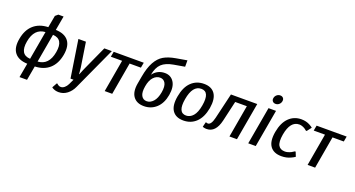

<svg xmlns="http://www.w3.org/2000/svg" viewBox="-53 -1453 4435 2401"><g transform="rotate(20 2164.0 -252.5)"><path d="M229 200 263 10Q146 6 93.5 -60.5Q41 -127 64 -250Q86 -374 161 -440Q236 -506 354 -510L383 -670L418 -700H488L454 -510Q572 -506 624 -440Q676 -374 654 -250Q631 -126 556.5 -60Q482 6 363 10L329 200ZM275 -60 342 -440Q196 -432 164 -250Q132 -68 275 -60ZM375 -60Q522 -68 554 -250Q586 -432 442 -440Z M752 210Q712 210 682 195Q668 189 658 180L694 115H704Q711 124 718 128Q733 140 755 140Q780 140 803.5 120.5Q827 101 842 70L875 0H835L758 -500H858L909 -170Q912 -157 914 -119L916 -90H920L932 -119Q935 -126 942 -144Q949 -162 953 -170L1103 -500H1203L942 70Q914 133 864 171.5Q814 210 752 210Z M1290 0 1365 -430H1215L1228 -500H1628L1615 -430H1465L1390 0Z M1645 -230 1662 -325Q1684 -451 1726 -526.5Q1768 -602 1828.5 -637.5Q1889 -673 1986 -690L2131 -715V-630L1986 -605Q1884 -587 1832.5 -538.5Q1781 -490 1763 -390Q1824 -470 1922 -470Q2001 -470 2042.5 -406.5Q2084 -343 2065 -230Q2045 -115 1977 -52.5Q1909 10 1813 10Q1717 10 1671 -52.5Q1625 -115 1645 -230ZM1965 -230Q1979 -312 1956 -353.5Q1933 -395 1884 -395Q1836 -395 1797.5 -353.5Q1759 -312 1745 -230Q1730 -145 1753.5 -102.5Q1777 -60 1825 -60Q1873 -60 1911.5 -102.5Q1950 -145 1965 -230Z M2169 -250Q2192 -379 2260 -444.5Q2328 -510 2429 -510Q2529 -510 2574.5 -444Q2620 -378 2599 -250Q2576 -122 2507.5 -56Q2439 10 2338 10Q2237 10 2191.5 -56Q2146 -122 2169 -250ZM2350 -60Q2402 -60 2442 -105.5Q2482 -151 2499 -250Q2532 -440 2417 -440Q2302 -440 2269 -250Q2236 -60 2350 -60Z M2648 10Q2627 10 2610 5Q2603 4 2595 0L2611 -65H2621L2627 -62Q2635 -60 2640 -60Q2684 -60 2708 -160L2788 -500H3138L3050 0H2950L3025 -430H2870L2808 -160Q2768 10 2648 10Z M3397.5 -597Q3378 -580 3352 -580Q3326 -580 3311.5 -597Q3297 -614 3302 -640Q3307 -666 3327 -683Q3347 -700 3373 -700Q3399 -700 3413 -683Q3427 -666 3422 -640Q3417 -614 3397.5 -597ZM3200 0 3288 -500H3388L3300 0Z M3643 10Q3539 10 3492.5 -55.5Q3446 -121 3469 -250Q3492 -378 3559.5 -444Q3627 -510 3724 -510Q3789 -510 3839 -482Q3863 -469 3880 -455L3834 -395H3824Q3810 -407 3795 -417Q3755 -440 3722 -440Q3602 -440 3569 -250Q3552 -149 3577 -104.5Q3602 -60 3665 -60Q3700 -60 3746 -82Q3768 -94 3783 -105H3793L3817 -45Q3797 -30 3767 -17Q3711 10 3643 10Z M3990 0 4065 -430H3915L3928 -500H4328L4315 -430H4165L4090 0Z"/></g></svg>

Font: Scada
Style: Italic
Weight: 400
Italic angle: -10°
Designer: Jovanny Lemonad
Foundry: Jovanny Lemonad
Version: Version 4.100;PS 004.100;hotconv 1.0.88;makeotf.lib2.5.64775